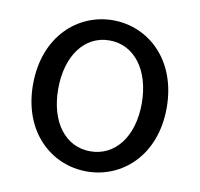

<svg xmlns="http://www.w3.org/2000/svg" viewBox="-68 -628 742 713"><g transform="rotate(10 303.0 -272.0)"><path d="M303 13C436 13 555 -91 555 -271C555 -452 436 -557 303 -557C170 -557 51 -452 51 -271C51 -91 170 13 303 13ZM303 -63C209 -63 146 -146 146 -271C146 -396 209 -481 303 -481C397 -481 461 -396 461 -271C461 -146 397 -63 303 -63Z"/></g></svg>

Font: Noto Sans CJK JP Regular
Style: Regular
Weight: 400
Designer: Ryoko NISHIZUKA (kana & ideographs); Paul D. Hunt (Latin, Greek & Cyrillic); Wenlong ZHANG (bopomofo); Sandoll Communica
Foundry: Adobe Systems Incorporated
Version: Version 1.001;PS 1.001;hotconv 1.0.78;makeotf.lib2.5.61930